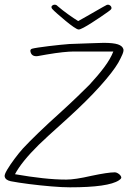

<svg xmlns="http://www.w3.org/2000/svg" viewBox="-26 -793 588 820"><path d="M435 -773Q440 -773 444.5 -769.5Q449 -766 450 -761Q451 -756 448 -753Q447 -751 434.5 -742Q422 -733 403.5 -720.5Q385 -708 365.5 -695.5Q346 -683 331 -675Q316 -667 310 -667Q304 -667 288 -678Q272 -689 253.5 -704.5Q235 -720 219 -734Q203 -748 197 -755Q195 -757 194 -761Q193 -766 197.5 -769.5Q202 -773 207 -773Q215 -773 220 -767Q241 -749 265.5 -731.5Q290 -714 308 -703Q321 -710 340 -721Q359 -732 378.5 -743Q398 -754 412.5 -762.5Q427 -771 430 -772Q432 -773 435 -773ZM273 7Q240 7 192.5 3Q145 -1 98 -7Q51 -13 20 -19Q-3 -24 -6 -39Q-8 -47 4.5 -68Q17 -89 36 -114.5Q55 -140 72 -159Q99 -188 140 -227.5Q181 -267 229 -310Q273 -350 304.5 -380.5Q336 -411 356 -431Q394 -472 420 -507Q446 -542 458 -573H288Q271 -573 242 -570Q213 -567 172 -560Q153 -557 144 -555Q135 -553 129 -553Q108 -553 104 -573Q102 -582 111 -585Q118 -587 137.5 -590Q157 -593 182 -596Q207 -599 231 -601.5Q255 -604 270 -605Q336 -608 353 -608Q367 -608 383.5 -609Q400 -610 417 -610Q458 -610 477.5 -603.5Q497 -597 501 -583Q503 -575 496.5 -560Q490 -545 479 -525Q457 -487 401.5 -425Q346 -363 260 -285Q212 -242 181.5 -214Q151 -186 140 -175Q66 -102 38 -49Q101 -38 156 -32Q211 -26 257 -26Q276 -26 302.5 -30Q329 -34 364 -42Q435 -57 464 -57Q472 -57 481 -50.5Q490 -44 492 -36Q492 -33 490.5 -30.5Q489 -28 482 -23Q437 7 273 7Z"/></svg>

Font: Oooh Baby
Style: Normal
Weight: 400
Designer: Robert E. Leuschke
Foundry: Robert E. Leuschke
Version: Version 1.011; ttfautohint (v1.8.3)